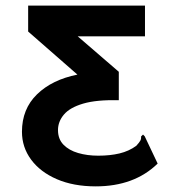

<svg xmlns="http://www.w3.org/2000/svg" viewBox="-20 -643 640 682"><path d="M320 19Q241 19 182 -6.5Q123 -32 90.5 -76Q58 -120 58 -175Q58 -256 111.5 -308Q165 -360 255 -378L80 -531V-623H495V-514H256L402 -388V-287Q323 -289 275.5 -275Q228 -261 207 -236Q186 -211 186 -181Q186 -149 205.5 -129Q225 -109 257.5 -99.5Q290 -90 329 -90Q371 -90 404.5 -98Q438 -106 464 -125Q475 -137 478.5 -143.5Q482 -150 481 -158L488 -165L494 -159L540 -62Q457 19 320 19Z"/></svg>

Font: Inconsolata Expanded ExtraBold
Style: Regular
Weight: 800
Width: 7
Monospace: yes
Designer: Raph Levien, Cyreal, Brenton Simpson
Foundry: Raph Levien, Cyreal, Google
Version: Version 3.001; ttfautohint (v1.8.2.53-6de2)